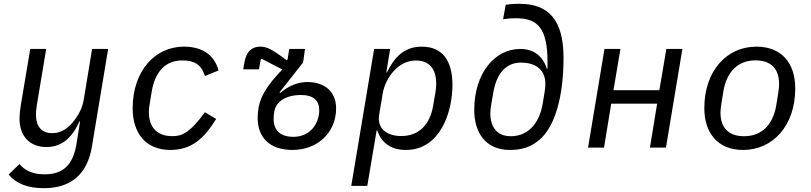

<svg xmlns="http://www.w3.org/2000/svg" viewBox="-20 -772 4241 1004"><path d="M208.8 212C339.8 212 433.9 150.2 460.2 -2.8L545.5 -516H461.6L417.3 -247.5C407.7 -190 370.7 -144.5 359.4 -131C330.6 -97.3 296.5 -75.6 252.5 -75.6C195.7 -75.6 168 -113.6 168 -171.9C168 -183.9 169 -201.7 172.9 -224.4L221.6 -516H138.1L88.4 -219.5C84.2 -190.7 82 -171.2 82 -152.3C82 -59.3 135.7 -3.2 223 -3.2C306.1 -3.2 358 -55 396 -137.4H398.8L379.6 -18.1C361.2 94.8 306.1 139.6 213.1 139.6C151.3 139.6 109.4 119.7 82 85.6L25.2 140.6C63.6 187.9 124.6 212 208.8 212Z M870.4 12.1C979.8 12.1 1044.7 -44.4 1110.4 -149.9L1051.5 -185C970.2 -73.2 927.2 -60 881.4 -60C807.2 -60 758.5 -100.5 758.5 -185.7C758.5 -199.2 759.2 -210.9 763.5 -233.7L773.4 -293.7C791.2 -398.4 846.6 -456 932.2 -456C995.4 -456 1032 -436.4 1051.5 -374.6L1122.9 -403.4C1104.4 -472.3 1051.1 -528.1 941.4 -528.1C791.2 -528.1 673.7 -401.3 673.7 -206C673.7 -76.3 741.5 12.1 870.4 12.1Z M1509.6 12.1C1640.6 12.1 1737.6 -79.2 1737.6 -205.3C1737.6 -294 1676.1 -343 1587.4 -343C1535.5 -343 1490.4 -323.2 1445 -285.9L1441.8 -289.1L1565 -445.3L1574.9 -516H1492.5L1483.7 -460.9L1478.7 -457C1404.1 -513.5 1375.4 -528.1 1340.9 -528.1C1297.2 -528.1 1267.4 -501.8 1258.2 -446L1251.8 -409.4H1334.2L1343 -459.9L1348.4 -464.5L1456.3 -408.7L1433.2 -383.9C1350.5 -294 1327.4 -231.2 1327.4 -155.2C1327.4 -53.6 1389.6 12.1 1509.6 12.1ZM1410.9 -149.9C1410.9 -161.6 1411.9 -175.1 1414.1 -187.1C1421.9 -238.6 1472.3 -275.2 1553.3 -275.2C1619 -275.2 1649.5 -247.2 1649.5 -194.2C1649.5 -188.2 1648.4 -180 1647.4 -172.2C1634.6 -97.3 1580.3 -56.5 1514.6 -56.5C1443.2 -56.5 1410.9 -93 1410.9 -149.9Z M1816.8 199.9H1900.6L1949.6 -90.2H1953.1C1974.4 -23.4 2026.3 12.1 2102.6 12.1C2281.2 12.1 2345.9 -184.3 2345.9 -328.1C2345.9 -458.8 2290.1 -528.1 2186.1 -528.1C2094.8 -528.1 2043.7 -474.8 2003.6 -394.2H2000.4L2020.2 -516H1936.4ZM1962.7 -171.5 1981.2 -282.7C1989.3 -330.3 2012.4 -370.7 2037.6 -399.1C2072.4 -438.2 2112.9 -455.6 2155.5 -455.6C2225.9 -455.6 2261 -410.2 2261 -335.2C2261 -322.1 2260.3 -307.9 2257.1 -290.1L2245 -219.5C2229.4 -124.6 2174.4 -60.7 2077.4 -60.7C2001.4 -60.7 1951 -100.9 1962.7 -171.5Z M2646 12.1C2709.2 12.1 2763.1 -2.8 2813.6 -52.9C2879.6 -119.3 2926.8 -259.9 2926.8 -469.5C2926.8 -667.6 2848.7 -752.1 2696.7 -752.1C2665.8 -752.1 2637.1 -749.6 2624.3 -747.2L2610.8 -671.5C2625.7 -674 2647.7 -676.5 2680 -676.5C2793 -676.5 2843 -621.8 2843 -448.5V-412.3H2839.8C2818.5 -478.3 2772 -516 2700.3 -516C2569.2 -516 2459.9 -392 2459.9 -196.4C2459.9 -74.6 2522.7 12.1 2646 12.1ZM2544 -181.5C2544 -195.3 2546.2 -209.9 2550.1 -234L2559.3 -286.9C2576 -387.1 2625.7 -444.6 2704.2 -444.6C2793.7 -444.6 2831.7 -395.6 2831.7 -335.2C2831.7 -313.6 2828.8 -294.4 2826.3 -281.2L2817.5 -228.3C2798.3 -117.5 2734.4 -59.7 2651.6 -59.7C2586.3 -59.7 2544 -98.4 2544 -181.5Z M3055 0H3138.5L3176.1 -229.8H3416.2L3378.6 0H3462.4L3548.3 -516H3464.5L3427.9 -300.4H3187.9L3224.4 -516H3141Z M3865.8 12.1C4019.5 12.1 4138.5 -112.6 4138.5 -309.7C4138.5 -439.3 4069.6 -528.1 3935 -528.1C3782 -528.1 3663 -403.4 3663 -206.3C3663 -76.7 3733.3 12.1 3865.8 12.1ZM3747.5 -183.2C3747.5 -195.3 3748.9 -210.6 3752.8 -233.7L3762.8 -295.1C3779.5 -394.5 3837 -456.3 3931.1 -456.3C4006.4 -456.3 4054 -417.6 4054 -332.7C4054 -320.7 4052.9 -305.4 4049 -282.3L4039.1 -220.9C4022.4 -121.4 3964.8 -59.7 3870.7 -59.7C3795.5 -59.7 3747.5 -98.4 3747.5 -183.2Z"/></svg>

Font: Margiela Mono Italic Text It
Style: Regular
Weight: 400
Designer: Mike Abbink, Paul van der Laan, Pieter van Rosmalen
Foundry: Bold Monday
Version: Version 2.003 2021